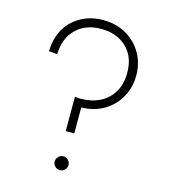

<svg xmlns="http://www.w3.org/2000/svg" viewBox="-124 -938 929 1052"><g transform="rotate(15 341.0 -412.0)"><path d="M289.5 -199H338V-346Q412.5 -348 467.8 -381.5Q523 -415 553.5 -470.5Q584 -526 584 -593Q584 -663 551.5 -719Q519 -775 462.2 -807.5Q405.5 -840 331.5 -840Q266 -840 211.5 -812.2Q157 -784.5 123.5 -730.8Q90 -677 87.5 -598.5L135.5 -593.5Q137 -684 190.8 -737.2Q244.5 -790.5 333.5 -790.5Q421.5 -790.5 477 -738.5Q532.5 -686.5 532.5 -594Q532.5 -530 505.2 -484.5Q478 -439 430.8 -415.2Q383.5 -391.5 322.5 -391.5Q313 -391.5 305.8 -392.2Q298.5 -393 289.5 -394.5ZM313 16Q329 16 340.8 4.5Q352.5 -7 352.5 -23Q352.5 -39 340.8 -50.8Q329 -62.5 313 -62.5Q297.5 -62.5 285.8 -50.8Q274 -39 274 -23Q274 -7 285.8 4.5Q297.5 16 313 16Z"/></g></svg>

Font: Spartan Light
Style: Regular
Weight: 300
Designer: Matt Bailey, Mirko Velimirovic
Foundry: Matt Bailey
Version: Version 1.003; ttfautohint (v1.8.3)